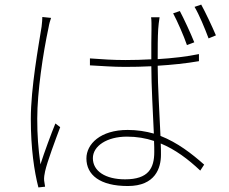

<svg xmlns="http://www.w3.org/2000/svg" viewBox="-20 -787 996 835"><path d="M824.9 -603C808.9 -643.1 779.1 -707 762.1 -739L733 -729C751.1 -695 779.1 -631.7 793 -590.9ZM164.1 -713.1C164.1 -703.1 163 -689.3 160.9 -671.2C147.7 -588.1 114 -404.8 114 -269.9C114 -141 128.9 -41.9 147 28.1L176.1 24.9C175.1 17.8 172.9 6.7 171.9 -2.1C170.8 -14.2 173.3 -29.8 176.1 -41.9C185 -82.7 221.9 -181.1 241.8 -234L220.9 -250C202.8 -206 172.9 -125 155.9 -72.1C146 -145.2 142 -197.1 142 -271C142 -387.8 166.9 -554 191.1 -666.9C193.9 -683.9 198.2 -698.2 202.1 -709.2ZM650.9 -126.1C650.9 -55 625 -7.1 524.1 -7.1C438.2 -7.1 383.9 -43 383.9 -99.1C383.9 -152 445 -192.8 532 -192.8C574.9 -192.8 614 -186.1 649.9 -174C650.9 -154.8 650.9 -139.2 650.9 -126.1ZM845.2 -551.8C792.3 -540.8 729.8 -533.7 665.8 -529.8C665.8 -572.8 665.8 -627.1 668 -660.2C669 -677.2 671.2 -692.8 674 -712H637.1C639.2 -698.2 638.8 -677.2 638.8 -659.1C637.8 -625 638.1 -578.1 638.1 -529.1C600.1 -527 562.9 -525.9 525.9 -525.9C470.9 -525.9 424 -529.1 371.1 -533V-502.8C425.1 -500 470.2 -496.1 523.1 -496.1C561.1 -496.1 599.1 -496.8 638.1 -498.9C638.1 -415.8 645.2 -293 649.1 -206C614 -215.9 576 -221.9 535.2 -221.9C416.2 -221.9 355.8 -160.2 355.8 -98C355.8 -27 413.7 22 535.9 22C655.9 22 680 -56.8 680 -114C680 -128.9 680 -144.9 679 -163C741.8 -137.1 797.9 -95.2 850.9 -45.1L867.9 -71C813.9 -119 751.8 -166.9 677.9 -196C674 -293 665.8 -411.2 665.8 -501.1C728 -505 788 -511 845.2 -521ZM826 -757.1C845.9 -724.1 871.1 -663 887.1 -620L919 -633.2C902 -673.3 873.2 -734 855.1 -767Z"/></svg>

Font: Karasuma Gothic
Style: Thin
Weight: 200
Designer: Rasmus Andersson / Ryoko Ishizuka
Foundry: rsms
Version: Version 1.00